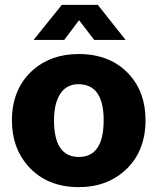

<svg xmlns="http://www.w3.org/2000/svg" viewBox="-20 -755 647 789"><path d="M304 14Q173 14 96 -72Q29 -147 29 -260Q29 -390 115 -467Q190 -533 303 -533Q435 -533 512 -448Q578 -375 578 -261Q578 -130 492 -53Q417 14 304 14ZM302 -409Q254 -409 228 -370Q202 -331 202 -260Q202 -110 304 -110Q406 -110 406 -261Q406 -409 302 -409ZM496 -591H367L305 -672L244 -591H118L234 -735H382Z"/></svg>

Font: Almarai ExtraBold
Style: Regular
Weight: 800
Designer: Boutros International 2019
Foundry: Created by Boutros International 2019
Version: Version 1.10